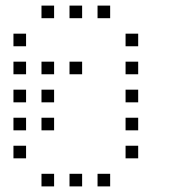

<svg xmlns="http://www.w3.org/2000/svg" viewBox="-20 -693 640 685"><path d="M129 -673Q128 -673 128 -673Q128 -673 128 -672V-629Q128 -628 128 -628Q128 -628 129 -628H172Q173 -628 173 -628Q173 -628 173 -629V-672Q173 -673 173 -673Q173 -673 172 -673ZM229 -673Q228 -673 228 -673Q228 -673 228 -672V-629Q228 -628 228 -628Q228 -628 229 -628H272Q273 -628 273 -628Q273 -628 273 -629V-672Q273 -673 273 -673Q273 -673 272 -673ZM329 -673Q328 -673 328 -673Q328 -673 328 -672V-629Q328 -628 328 -628Q328 -628 329 -628H372Q373 -628 373 -628Q373 -628 373 -629V-672Q373 -673 373 -673Q373 -673 372 -673ZM29 -573Q28 -573 28 -573Q28 -573 28 -572V-529Q28 -528 28 -528Q28 -528 29 -528H72Q73 -528 73 -528Q73 -528 73 -529V-572Q73 -573 73 -573Q73 -573 72 -573ZM429 -573Q428 -573 428 -573Q428 -573 428 -572V-529Q428 -528 428 -528Q428 -528 429 -528H472Q473 -528 473 -528Q473 -528 473 -529V-572Q473 -573 473 -573Q473 -573 472 -573ZM29 -473Q28 -473 28 -473Q28 -473 28 -472V-429Q28 -428 28 -428Q28 -428 29 -428H72Q73 -428 73 -428Q73 -428 73 -429V-472Q73 -473 73 -473Q73 -473 72 -473ZM129 -473Q128 -473 128 -473Q128 -473 128 -472V-429Q128 -428 128 -428Q128 -428 129 -428H172Q173 -428 173 -428Q173 -428 173 -429V-472Q173 -473 173 -473Q173 -473 172 -473ZM229 -473Q228 -473 228 -473Q228 -473 228 -472V-429Q228 -428 228 -428Q228 -428 229 -428H272Q273 -428 273 -428Q273 -428 273 -429V-472Q273 -473 273 -473Q273 -473 272 -473ZM429 -473Q428 -473 428 -473Q428 -473 428 -472V-429Q428 -428 428 -428Q428 -428 429 -428H472Q473 -428 473 -428Q473 -428 473 -429V-472Q473 -473 473 -473Q473 -473 472 -473ZM29 -373Q28 -373 28 -373Q28 -373 28 -372V-329Q28 -328 28 -328Q28 -328 29 -328H72Q73 -328 73 -328Q73 -328 73 -329V-372Q73 -373 73 -373Q73 -373 72 -373ZM129 -373Q128 -373 128 -373Q128 -373 128 -372V-329Q128 -328 128 -328Q128 -328 129 -328H172Q173 -328 173 -328Q173 -328 173 -329V-372Q173 -373 173 -373Q173 -373 172 -373ZM429 -373Q428 -373 428 -373Q428 -373 428 -372V-329Q428 -328 428 -328Q428 -328 429 -328H472Q473 -328 473 -328Q473 -328 473 -329V-372Q473 -373 473 -373Q473 -373 472 -373ZM29 -273Q28 -273 28 -273Q28 -273 28 -272V-229Q28 -228 28 -228Q28 -228 29 -228H72Q73 -228 73 -228Q73 -228 73 -229V-272Q73 -273 73 -273Q73 -273 72 -273ZM129 -273Q128 -273 128 -273Q128 -273 128 -272V-229Q128 -228 128 -228Q128 -228 129 -228H172Q173 -228 173 -228Q173 -228 173 -229V-272Q173 -273 173 -273Q173 -273 172 -273ZM429 -273Q428 -273 428 -273Q428 -273 428 -272V-229Q428 -228 428 -228Q428 -228 429 -228H472Q473 -228 473 -228Q473 -228 473 -229V-272Q473 -273 473 -273Q473 -273 472 -273ZM29 -173Q28 -173 28 -173Q28 -173 28 -172V-129Q28 -128 28 -128Q28 -128 29 -128H72Q73 -128 73 -128Q73 -128 73 -129V-172Q73 -173 73 -173Q73 -173 72 -173ZM429 -173Q428 -173 428 -173Q428 -173 428 -172V-129Q428 -128 428 -128Q428 -128 429 -128H472Q473 -128 473 -128Q473 -128 473 -129V-172Q473 -173 473 -173Q473 -173 472 -173ZM129 -73Q128 -73 128 -73Q128 -73 128 -72V-29Q128 -28 128 -28Q128 -28 129 -28H172Q173 -28 173 -28Q173 -28 173 -29V-72Q173 -73 173 -73Q173 -73 172 -73ZM229 -73Q228 -73 228 -73Q228 -73 228 -72V-29Q228 -28 228 -28Q228 -28 229 -28H272Q273 -28 273 -28Q273 -28 273 -29V-72Q273 -73 273 -73Q273 -73 272 -73ZM329 -73Q328 -73 328 -73Q328 -73 328 -72V-29Q328 -28 328 -28Q328 -28 329 -28H372Q373 -28 373 -28Q373 -28 373 -29V-72Q373 -73 373 -73Q373 -73 372 -73Z"/></svg>

Font: Doto Light
Style: Regular
Weight: 300
Monospace: yes
Version: Version 1.000